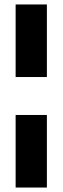

<svg xmlns="http://www.w3.org/2000/svg" viewBox="-20 -740 281 860"><path d="M50 -395V-720H190V-395ZM50 100V-225H190V100Z"/></svg>

Font: DM Sans 9pt 36pt ExtraBold
Style: Regular
Weight: 800
Version: Version 4.004;gftools[0.9.30]